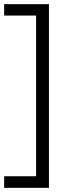

<svg xmlns="http://www.w3.org/2000/svg" viewBox="-20 -727 336 926"><path d="M216 179H0V123H154V-652H0V-707H216Z"/></svg>

Font: Hind Colombo Light
Style: Regular
Weight: 300
Designer: Jyotish Sonowal, Aditi Pimprikar
Foundry: Indian Type Foundry
Version: Version 1.000;PS 1.0;hotconv 1.0.86;makeotf.lib2.5.63406; tt